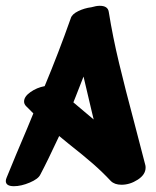

<svg xmlns="http://www.w3.org/2000/svg" viewBox="-34 -672 539 662"><path d="M227 -339 219 -319 289 -260 282 -289Q275 -317 254 -408ZM429 -249Q458 -139 467 -103Q468 -100 468 -94Q468 -70 441 -52.5Q414 -35 385 -35Q361 -35 348 -48Q319 -79 287 -107Q255 -135 203 -176L170 -203Q128 -113 105 -70Q98 -55 68.5 -42.5Q39 -30 14 -30Q-14 -30 -14 -48Q-14 -53 -11 -60Q19 -134 60 -230L81 -281Q56 -306 56 -306Q49 -313 49 -322Q49 -339 71 -354.5Q93 -370 120 -375Q168 -490 210 -609Q214 -623 235.5 -633.5Q257 -644 281 -647Q298 -652 310 -652Q338 -652 341 -631Q355 -544 376.5 -454.5Q398 -365 429 -249Z"/></svg>

Font: Sedgwick Ave Display
Style: Regular
Weight: 400
Designer: Kevin Burke, Pedro Vergani
Foundry: Google, Inc.
Version: Version 1.000